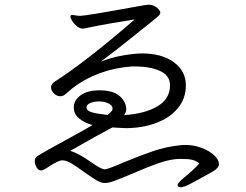

<svg xmlns="http://www.w3.org/2000/svg" viewBox="-20 -752 1040 812"><path d="M538 -17Q488 4 463.5 13Q439 22 424 22Q408 22 390 11.5Q372 1 335 -25Q304 -48 282 -61Q260 -74 243 -74L236 -73Q227 -71 207.5 -60Q188 -49 180 -43Q162 -31 153 -31Q142 -31 134.5 -44.5Q127 -58 127 -71Q127 -84 137 -91Q170 -112 257 -159Q341 -205 371 -223Q336 -233 314 -251.5Q292 -270 292 -298Q292 -328 321 -349Q350 -370 400 -370Q460 -370 487 -345Q514 -320 514 -290Q514 -279 505 -265Q593 -271 646 -302.5Q699 -334 699 -391Q699 -433 656.5 -452Q614 -471 553 -471H537Q391 -460 284 -377Q277 -371 270 -365Q263 -359 256 -353Q247 -345 235 -345Q220 -345 208 -357Q196 -369 196 -383Q196 -396 209 -405Q342 -490 550 -670Q424 -650 363 -637Q356 -636 346 -633.5Q336 -631 330 -631Q318 -631 306 -640.5Q294 -650 286 -662.5Q278 -675 278 -682Q278 -689 286 -689Q290 -689 299.5 -687Q309 -685 320 -685Q342 -685 556 -724L579 -728Q601 -732 608 -732Q623 -732 634 -726Q645 -720 651.5 -712Q658 -704 658 -700Q658 -693 652.5 -687Q647 -681 640.5 -676Q634 -671 632 -669Q608 -650 538.5 -594Q469 -538 406 -491Q450 -509 500 -517.5Q550 -526 581 -526Q664 -526 715 -489Q766 -452 766 -391Q766 -334 731 -293Q696 -252 638 -231Q580 -210 510 -210Q503 -210 455 -213Q428 -199 376 -170Q324 -141 277 -114Q312 -104 367 -65Q389 -50 402 -43Q415 -36 423 -36H425Q443 -39 500 -64Q572 -94 628 -113Q684 -132 744 -138Q751 -139 765 -139Q800 -139 833 -126.5Q866 -114 886 -95Q906 -76 906 -58Q906 -42 879 -26Q806 15 781 27.5Q756 40 745 40Q731 40 731 31Q731 24 749 7Q802 -36 823 -61Q809 -72 793.5 -76Q778 -80 743 -80H742Q704 -80 655.5 -63.5Q607 -47 538 -17ZM435 -266Q446 -275 451 -280.5Q456 -286 456 -293Q456 -306 439 -314.5Q422 -323 399 -323Q377 -323 362 -316.5Q347 -310 346 -299V-297Q346 -283 370.5 -276.5Q395 -270 435 -266Z"/></svg>

Font: Iansui
Style: Regular
Weight: 400
Designer: But Ko / Fontworks Inc.
Foundry: zi-hi.com / Fontworks Inc.
Version: Version 1.002